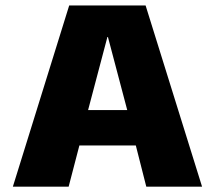

<svg xmlns="http://www.w3.org/2000/svg" viewBox="-20 -696 801 716"><path d="M28 0H236L276 -153.5H486.5L525.5 0H733.5L523 -675.5H238ZM308.5 -285.5 380.5 -558H382.5L454.5 -285.5Z"/></svg>

Font: Anybody Thin ExtraBold
Style: Regular
Weight: 800
Version: Version 1.113;gftools[0.9.25]